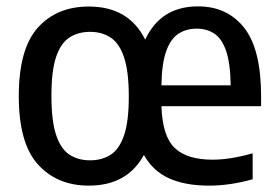

<svg xmlns="http://www.w3.org/2000/svg" viewBox="-20 -573 872 603"><path d="M259 10Q159.5 10 99.2 -56.5Q39 -123 39 -271Q39 -419 98.5 -485.8Q158 -552.5 259 -552.5Q384.5 -552.5 436 -448.5Q484.5 -553 602 -553Q693.5 -553 746.8 -485.8Q800 -418.5 800 -270.5V-239.5H487Q490 -145.5 528.5 -108.5Q567 -71.5 648 -71.5Q702.5 -71.5 773.5 -91.5V-10Q735.5 0.5 702.2 5.2Q669 10 636.5 10Q561.5 10 510.8 -13Q460 -36 432 -86.5Q379.5 10 259 10ZM597.5 -483Q564.5 -483 540 -466.8Q515.5 -450.5 501.8 -411.8Q488 -373 487 -305H704.5Q703.5 -374 690.2 -412.8Q677 -451.5 653.5 -467.2Q630 -483 597.5 -483ZM263 -69.5Q300.5 -69.5 327.8 -87.2Q355 -105 369.8 -148.5Q384.5 -192 384.5 -269.5Q384.5 -349 369.5 -393.2Q354.5 -437.5 327.2 -455.2Q300 -473 263 -473Q226 -473 198.5 -455.5Q171 -438 156.2 -394.2Q141.5 -350.5 141.5 -272.5Q141.5 -193.5 156.2 -149.2Q171 -105 198.2 -87.2Q225.5 -69.5 263 -69.5Z"/></svg>

Font: Encode Sans SemiCondensed SemiCondensed Medium
Style: Regular
Weight: 500
Width: 4
Designer: Multiple Designers
Foundry: Impallari Type
Version: Version 3.000; ttfautohint (v1.8.3) -l 8 -r 50 -G 200 -x 14 